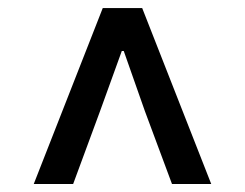

<svg xmlns="http://www.w3.org/2000/svg" viewBox="-20 -774 610 478"><path d="M64 -315.9 235.8 -753.9H334L505.9 -315.9H408.2L340.8 -497.1L288.1 -647H283.2L229 -497.1L162.1 -315.9Z"/></svg>

Font: Source Han Sans CN Medium
Style: Regular
Weight: 500
Designer: Ryoko NISHIZUKA  (kana, bopomofo & ideographs); Paul D. Hunt (Latin, Greek & Cyrillic); Sandoll Communications , Soo-you
Foundry: Adobe
Version: Version 2.004;hotconv 1.0.118;makeotfexe 2.5.65603